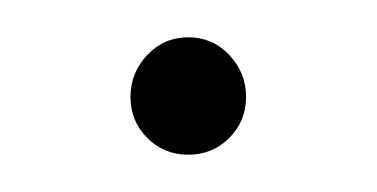

<svg xmlns="http://www.w3.org/2000/svg" viewBox="-20 -331 202 103"><path d="M50 -279Q50 -292 59 -301.5Q68 -311 81 -311Q94 -311 103 -301.5Q112 -292 112 -279Q112 -266 103 -257Q94 -248 81 -248Q68 -248 59 -257Q50 -266 50 -279Z"/></svg>

Font: Zain ExtraLight
Style: Regular
Weight: 200
Designer: Zain,Boutros
Foundry: Mobile Telecommunications Company (Zain), 2024
Version: Version 1.51; ttfautohint (v1.8.4)